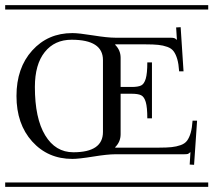

<svg xmlns="http://www.w3.org/2000/svg" viewBox="-29 -728 831 748"><path d="M-8.8 -708H782.2V-690.9H-8.8ZM-8.8 -17.1H782.2V0H-8.8ZM419.9 -127Q389.6 -127 333.7 -117.9Q277.8 -108.9 252.9 -108.9Q157.7 -108.9 96.4 -176.8Q35.2 -244.6 35.2 -354Q35.2 -463.4 96.4 -531.2Q157.7 -599.1 252.9 -599.1Q277.8 -599.1 333.7 -590.1Q389.6 -581.1 419.9 -581.1H632.8Q645 -581.1 649.7 -579.6Q654.3 -578.1 659.2 -573.2H660.2L657.2 -621.1L674.8 -622.1L686 -450.2H668.9Q667 -479 661.6 -497.6Q656.2 -516.1 647.7 -527.8Q639.2 -539.6 622.8 -545.4Q606.4 -551.3 587.6 -553.2Q568.8 -555.2 538.1 -555.2H419.9V-553.2Q440.9 -532.2 440.9 -502.9V-389.2H483.9Q508.8 -389.2 520.8 -395Q532.7 -400.9 538.8 -421.4Q544.9 -441.9 544.9 -484.9H563V-267.1H544.9Q544.9 -310.1 538.8 -330.6Q532.7 -351.1 520.8 -356.9Q508.8 -362.8 483.9 -362.8H440.9V-205.1Q440.9 -175.8 419.9 -154.8V-152.8H589.8Q620.6 -152.8 639.4 -154.8Q658.2 -156.7 674.8 -162.6Q691.4 -168.5 700 -180.2Q708.5 -191.9 713.9 -210.4Q719.2 -229 721.2 -257.8H738.8L727.1 -85.9L710 -86.9L712.9 -134.8H711.9Q706.5 -129.4 702.4 -128.2Q698.2 -127 686 -127ZM256.8 -134.8Q372.1 -134.8 372.1 -213.9V-494.1Q372.1 -573.2 250 -573.2Q183.6 -573.2 145.3 -525.1Q106.9 -477.1 106.9 -389.2Q106.9 -267.1 147 -200.9Q187 -134.8 256.8 -134.8Z"/></svg>

Font: FoglihtenFr02
Style: Regular
Weight: 500
Version: Version 0.68